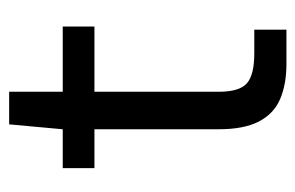

<svg xmlns="http://www.w3.org/2000/svg" viewBox="-136 -526 661 430"><g transform="rotate(-90 195.0 -310.5)"><path d="M267 0Q222 0 189 -14Q156 -28 138.5 -61.5Q121 -95 121 -152V-430H34V-501H121L132 -621H205V-501H351V-430H205V-152Q205 -105 224 -88.5Q243 -72 291 -72H344V0Z"/></g></svg>

Font: DM Sans 18pt
Style: Regular
Weight: 400
Designer: Colophon Foundry, Jonny Pinhorn
Foundry: Colophon Foundry
Version: Version 4.004;gftools[0.9.30]